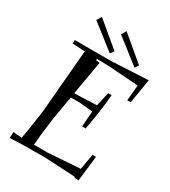

<svg xmlns="http://www.w3.org/2000/svg" viewBox="-175 -777 788 888"><g transform="rotate(30 219.0 -333.5)"><path d="M219.7 -663.1 235.4 -688.5 364.3 -580.1 351.6 -560.5ZM87.9 -663.1 103.5 -688.5 233.4 -580.1 219.7 -560.5ZM13.7 9.8 15.6 -23.4Q35.2 -19.5 61.5 -19.5Q68.4 -52.7 85 -168.9L114.3 -510.7L47.9 -514.6V-533.2H244.1L437.5 -543L416 -413.1H397.5L405.3 -496.1L241.2 -507.8L181.6 -508.8L178.7 -502L200.2 -499L168.9 -319.3H195.3L288.1 -323.2L304.7 -397.5H323.2Q318.4 -341.8 312.5 -303.7Q308.6 -270.5 295.9 -204.1H277.3L283.2 -287.1L212.9 -293.9H165L143.6 -168.9Q130.9 -79.1 127 -19.5H200.2L370.1 -31.2L384.8 -114.3H403.3L387.7 20.5L366.2 18.6L363.3 14.6L199.2 5.9Q74.2 5.9 13.7 9.8Z"/></g></svg>

Font: Kleymisska
Style: Regular
Weight: 500
Italic angle: -8°
Designer: gluk
Foundry: gluk
Version: Version 0.298